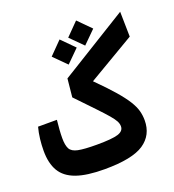

<svg xmlns="http://www.w3.org/2000/svg" viewBox="-135 -844 867 954"><g transform="rotate(-20 299.0 -367.5)"><path d="M255.9 4.4Q162.1 4.4 106.4 -15.6Q50.8 -35.6 26.1 -77.4Q1.5 -119.1 1.5 -184.6Q1.5 -214.8 5.1 -246.8Q8.8 -278.8 16.6 -307.6H116.2Q113.3 -280.8 111.6 -256.6Q109.9 -232.4 109.9 -212.9Q109.9 -175.3 120.1 -156Q130.4 -136.7 162.6 -130.1Q194.8 -123.5 261.2 -123.5Q341.3 -123.5 372.8 -133.3Q404.3 -143.1 404.3 -168.5Q404.3 -182.1 397 -196.3Q389.6 -210.4 370.6 -232.7Q351.6 -254.9 316.7 -291.5Q281.7 -328.1 226.1 -386.2L235.8 -482.9L595.2 -704.6L597.7 -572.3L350.1 -426.3Q406.2 -370.6 440.7 -330.8Q475.1 -291 493.7 -261.2Q512.2 -231.4 518.8 -206.8Q525.4 -182.1 525.4 -156.7Q525.4 -78.6 463.9 -37.1Q402.3 4.4 255.9 4.4ZM265.1 -545.4 199.2 -611.3 265.1 -678.2 331.5 -611.3ZM374.5 -606 308.6 -671.9 374.5 -738.8 440.9 -671.9Z"/></g></svg>

Font: Cascadia Mono NF SemiBold
Style: Regular
Weight: 600
Monospace: yes
Designer: Aaron Bell
Foundry: Saja Typeworks
Version: Version 2404.023; ttfautohint (v1.8.4)